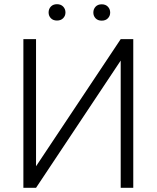

<svg xmlns="http://www.w3.org/2000/svg" viewBox="-20 -898 750 918"><path d="M557.1 -710.9H617.2V0H557.1V-608.4L152.3 0H91.8V-710.9H152.3V-103ZM212.4 -838.4Q212.4 -855 223.1 -866.5Q233.9 -877.9 252.4 -877.9Q271 -877.9 282 -866.5Q293 -855 293 -838.4Q293 -822.3 282 -811Q271 -799.8 252.4 -799.8Q233.9 -799.8 223.1 -811Q212.4 -822.3 212.4 -838.4ZM426.3 -837.9Q426.3 -854.5 437 -866Q447.8 -877.4 466.3 -877.4Q484.9 -877.4 495.8 -866Q506.8 -854.5 506.8 -837.9Q506.8 -821.8 495.8 -810.5Q484.9 -799.3 466.3 -799.3Q447.8 -799.3 437 -810.5Q426.3 -821.8 426.3 -837.9Z"/></svg>

Font: Roboto-Light
Style: Regular
Weight: 300
Designer: Google
Version: Version 2.137; 2017